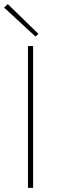

<svg xmlns="http://www.w3.org/2000/svg" viewBox="-33 -914 284 934"><path d="M128 -690V0H103V-690ZM5 -894 154 -749 140 -736 -13 -877Z"/></svg>

Font: Exo 2 Thin
Style: Regular
Weight: 250
Designer: Natanael Gama
Foundry: Natanael Gama
Version: Version 2.010